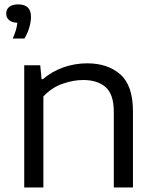

<svg xmlns="http://www.w3.org/2000/svg" viewBox="-20 -832 690 852"><path d="M87.5 0V-542.5H158.5L164.5 -480.5H170Q209.5 -514.5 260.5 -532.8Q311.5 -551 367 -551Q458 -551 514 -501.8Q570 -452.5 570 -338V0H485V-335.5Q485 -413.5 448.8 -445.2Q412.5 -477 349 -477Q305.5 -477 257.5 -460.2Q209.5 -443.5 172.5 -404V0ZM36.5 -661Q46 -682.5 50.8 -699.2Q55.5 -716 57 -731Q32 -732 19.8 -743.2Q7.5 -754.5 7.5 -772Q7.5 -790.5 21 -801.5Q34.5 -812.5 61 -812.5Q117.5 -812.5 117.5 -757.5Q117.5 -736.5 110 -710.2Q102.5 -684 88.5 -661Z"/></svg>

Font: Encode Sans Expanded Expanded
Style: Regular
Weight: 400
Width: 7
Designer: Multiple Designers
Foundry: Impallari Type
Version: Version 3.000; ttfautohint (v1.8.3) -l 8 -r 50 -G 200 -x 14 